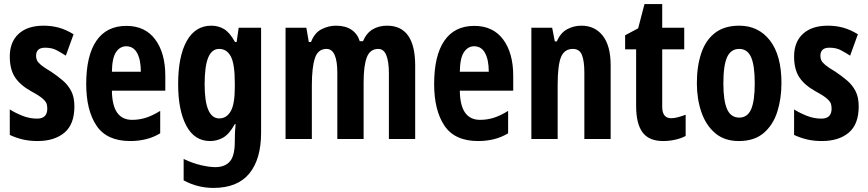

<svg xmlns="http://www.w3.org/2000/svg" viewBox="-20 -775 4257 942"><path d="M345 -253Q345 -165 296 -124Q247 -83 164 -83Q126 -83 93 -90.5Q60 -98 28 -113V-238Q55 -221 90 -207Q125 -193 162 -193Q212 -193 212 -242Q212 -254 209 -265Q206 -276 190 -290.5Q174 -305 135 -326Q79 -357 53.5 -396Q28 -435 28 -498Q28 -569 71.5 -609Q115 -649 194 -649Q233 -649 268 -639.5Q303 -630 341 -607L303 -502Q278 -518 256 -529.5Q234 -541 201 -541Q157 -541 157 -501Q157 -489 161.5 -479Q166 -469 181.5 -456Q197 -443 231 -423Q261 -403 287.5 -380.5Q314 -358 329.5 -328Q345 -298 345 -253Z M600 -648Q692 -648 741.5 -581.5Q791 -515 791 -403V-330H529Q530 -257 555 -222Q580 -187 628 -187Q664 -187 696.5 -197.5Q729 -208 766 -231V-121Q733 -101 696 -92Q659 -83 619 -83Q504 -83 453.5 -158.5Q403 -234 403 -363Q403 -502 453 -575Q503 -648 600 -648ZM599 -548Q569 -548 549.5 -519.5Q530 -491 529 -423H671Q671 -481 653 -514.5Q635 -548 599 -548Z M1017 -649Q1051 -649 1079 -632.5Q1107 -616 1133 -569H1141L1151 -639H1261V-124Q1261 6 1203 76.5Q1145 147 1027 147Q950 147 881 110V5Q925 26 966.5 35.5Q1008 45 1036 45Q1083 45 1107.5 17.5Q1132 -10 1132 -81V-88Q1132 -108 1133 -128.5Q1134 -149 1136 -166H1132Q1105 -117 1075 -100Q1045 -83 1011 -83Q934 -83 894 -158.5Q854 -234 854 -362Q854 -498 896 -573.5Q938 -649 1017 -649ZM1055 -535Q1019 -535 1001.5 -492.5Q984 -450 984 -361Q984 -194 1056 -194Q1091 -194 1111.5 -228.5Q1132 -263 1132 -346V-369Q1132 -461 1112.5 -498Q1093 -535 1055 -535Z M1879 -649Q2017 -649 2017 -453V-93H1888V-416Q1888 -472 1875.5 -503.5Q1863 -535 1836 -535Q1796 -535 1780 -494.5Q1764 -454 1764 -371V-93H1635V-417Q1635 -535 1582 -535Q1540 -535 1525 -489.5Q1510 -444 1510 -355V-93H1381V-639H1483L1495 -569H1506Q1523 -614 1557.5 -631.5Q1592 -649 1628 -649Q1675 -649 1704.5 -629Q1734 -609 1745 -573H1761Q1778 -613 1808.5 -631Q1839 -649 1879 -649Z M2307 -648Q2399 -648 2448.5 -581.5Q2498 -515 2498 -403V-330H2236Q2237 -257 2262 -222Q2287 -187 2335 -187Q2371 -187 2403.5 -197.5Q2436 -208 2473 -231V-121Q2440 -101 2403 -92Q2366 -83 2326 -83Q2211 -83 2160.5 -158.5Q2110 -234 2110 -363Q2110 -502 2160 -575Q2210 -648 2307 -648ZM2306 -548Q2276 -548 2256.5 -519.5Q2237 -491 2236 -423H2378Q2378 -481 2360 -514.5Q2342 -548 2306 -548Z M2832 -649Q2899 -649 2937.5 -599.5Q2976 -550 2976 -455V-93H2847V-418Q2847 -476 2835 -505.5Q2823 -535 2791 -535Q2749 -535 2732.5 -495Q2716 -455 2716 -357V-93H2587V-639H2689L2702 -572H2712Q2730 -614 2762.5 -631.5Q2795 -649 2832 -649Z M3273 -195Q3288 -195 3305 -199.5Q3322 -204 3344 -212V-108Q3322 -96 3292.5 -89.5Q3263 -83 3234 -83Q3164 -83 3132.5 -125.5Q3101 -168 3101 -255V-533H3047V-602L3111 -636L3142 -755H3229V-639H3337V-533H3229V-251Q3229 -195 3273 -195Z M3814 -367Q3814 -291 3793.5 -226.5Q3773 -162 3727 -122.5Q3681 -83 3605 -83Q3534 -83 3488.5 -122Q3443 -161 3421 -225.5Q3399 -290 3399 -367Q3399 -450 3420.5 -514Q3442 -578 3488 -613.5Q3534 -649 3607 -649Q3701 -649 3757.5 -576.5Q3814 -504 3814 -367ZM3529 -366Q3529 -280 3547.5 -239Q3566 -198 3607 -198Q3647 -198 3665 -238.5Q3683 -279 3683 -367Q3683 -454 3665 -494.5Q3647 -535 3607 -535Q3566 -535 3547.5 -495Q3529 -455 3529 -366Z M4193 -253Q4193 -165 4144 -124Q4095 -83 4012 -83Q3974 -83 3941 -90.5Q3908 -98 3876 -113V-238Q3903 -221 3938 -207Q3973 -193 4010 -193Q4060 -193 4060 -242Q4060 -254 4057 -265Q4054 -276 4038 -290.5Q4022 -305 3983 -326Q3927 -357 3901.5 -396Q3876 -435 3876 -498Q3876 -569 3919.5 -609Q3963 -649 4042 -649Q4081 -649 4116 -639.5Q4151 -630 4189 -607L4151 -502Q4126 -518 4104 -529.5Q4082 -541 4049 -541Q4005 -541 4005 -501Q4005 -489 4009.5 -479Q4014 -469 4029.5 -456Q4045 -443 4079 -423Q4109 -403 4135.5 -380.5Q4162 -358 4177.5 -328Q4193 -298 4193 -253Z"/></svg>

Font: Noto Sans Kannada UI ExtraCondensed
Style: Bold
Weight: 700
Width: 2
Designer: Jelle Bosma - Monotype Design Team
Foundry: Monotype Imaging Inc.
Version: Version 2.005; ttfautohint (v1.8.4.7-5d5b)